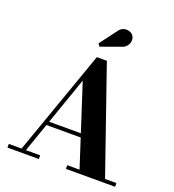

<svg xmlns="http://www.w3.org/2000/svg" viewBox="-173 -1136 1153 1270"><g transform="rotate(20 403.5 -501.5)"><path d="M205.5 -228.5V-255H522V-228.5ZM446.5 -764.5 702.5 -26H782.5V0H436.5V-26H523L341.5 -586.5L145.5 -26H246V0H25V-26H115L376 -764.5ZM369 -835.5 355 -853.5 443 -970.5Q458.5 -994 479.5 -999.8Q500.5 -1005.5 519.5 -999.2Q538.5 -993 547.5 -979Q558 -963 556 -943Q554 -923 540.5 -906.5Q527 -890 503 -884Z"/></g></svg>

Font: Bodoni Moda 9pt
Style: Bold
Weight: 700
Designer: Owen Earl
Foundry: indestructible type
Version: Version 2.005